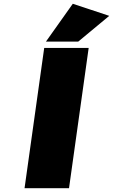

<svg xmlns="http://www.w3.org/2000/svg" viewBox="-20 -996 598 1016"><path d="M109.9 0 213.9 -742.2H449.2L345.2 0ZM223.1 -775.9 365.2 -976.1 558.1 -912.1 394 -775.9Z"/></svg>

Font: Trueno UltraBlack
Style: Italic
Weight: 950
Designer: Julieta Ulanovsky
Foundry: Julieta Ulanovsky
Version: Version 3.001b | FøM Fix